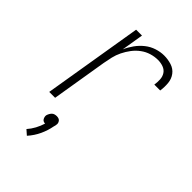

<svg xmlns="http://www.w3.org/2000/svg" viewBox="-223 -622 947 947"><g transform="rotate(45 250.0 -148.5)"><path d="M73 0 159 -520H200L181 -405Q192 -430 208.5 -453Q225 -476 247 -493.5Q269 -511 295.5 -519.5Q322 -528 347 -528Q374 -528 399 -520Q424 -512 439 -492Q454 -472 456.5 -445.5Q459 -419 455 -392H414Q417 -411 416 -430Q415 -449 405.5 -463.5Q396 -478 378.5 -484.5Q361 -491 341 -491Q318 -491 294.5 -484Q271 -477 250.5 -462Q230 -447 214.5 -426.5Q199 -406 188 -383.5Q177 -361 171.5 -337.5Q166 -314 162 -291L114 0ZM148 231 123 209Q139 191 150.5 169.5Q162 148 169 125Q163 125 157.5 122.5Q152 120 149 115Q146 110 144.5 104Q143 98 144 92Q146 85 149.5 78.5Q153 72 158 67Q163 62 170 60Q177 58 184 58Q191 58 197 60Q203 62 207 67Q211 72 212.5 78.5Q214 85 212 92V94L209 105Q203 138 188 170.5Q173 203 148 231Z"/></g></svg>

Font: Iosevka SS18 Extralight
Style: Italic
Weight: 200
Italic angle: -9°
Monospace: yes
Designer: Belleve Invis
Foundry: Belleve Invis
Version: Version 25.1.1; ttfautohint (v1.8.4)